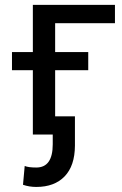

<svg xmlns="http://www.w3.org/2000/svg" viewBox="-20 -548 498 782"><path d="M285.2 -74.2V45.4Q284.7 127.4 243.2 170.4Q201.7 213.4 127.9 213.4Q99.1 213.4 73.7 204.6L80.6 127.9Q95.2 134.3 127.9 134.3Q194.8 134.3 194.8 39.6V-74.2ZM339.4 -262.2H28.8V-335.9H339.4ZM448.2 -453.6H204.6V0H113.8V-528.3H448.2Z"/></svg>

Font: Mardoto
Style: Regular
Weight: 400
Designer: Christian Robertson, Vahan Hovhannisyan
Foundry: Google
Version: Version 1.000